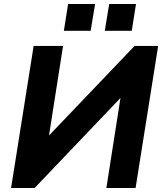

<svg xmlns="http://www.w3.org/2000/svg" viewBox="-20 -933 807 953"><path d="M35 0 147 -705H293L218 -227L197 -233L648 -705H765L653 0H508L583 -479L603 -473L152 0ZM500 -780 522 -913H655L634 -780ZM297 -780 318 -913H452L430 -780Z"/></svg>

Font: Nunito Sans 11pt ExtraBold
Style: Italic
Weight: 800
Italic angle: -9°
Version: Version 3.101;gftools[0.9.27]